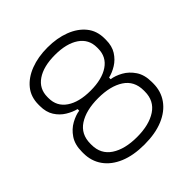

<svg xmlns="http://www.w3.org/2000/svg" viewBox="-193 -859 1018 1018"><g transform="rotate(-45 316.0 -350.0)"><path d="M316 14Q234 14 175.5 -10.5Q117 -35 85.5 -79.5Q54 -124 54 -183V-193Q54 -247 77.5 -282Q101 -317 135 -335.5Q169 -354 198 -358V-370Q169 -377 138.5 -395.5Q108 -414 88 -445.5Q68 -477 68 -523V-533Q68 -591 100.5 -631Q133 -671 189 -692.5Q245 -714 316 -714Q387 -714 443 -692.5Q499 -671 531.5 -631Q564 -591 564 -533V-523Q564 -477 544 -445.5Q524 -414 494 -395.5Q464 -377 434 -370V-358Q464 -354 497.5 -335.5Q531 -317 554.5 -282Q578 -247 578 -193V-183Q578 -124 546.5 -79.5Q515 -35 456.5 -10.5Q398 14 316 14ZM316 -42Q407 -42 461.5 -78Q516 -114 516 -184V-192Q516 -263 461.5 -298.5Q407 -334 316 -334Q225 -334 170.5 -298.5Q116 -263 116 -192V-184Q116 -114 170.5 -78Q225 -42 316 -42ZM316 -390Q402 -390 452 -424Q502 -458 502 -520V-528Q502 -590 452 -624Q402 -658 316 -658Q230 -658 180 -624Q130 -590 130 -528V-520Q130 -458 180 -424Q230 -390 316 -390Z"/></g></svg>

Font: Space Grotesk Light Light
Style: Regular
Weight: 300
Version: Version 2.000